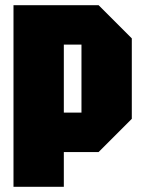

<svg xmlns="http://www.w3.org/2000/svg" viewBox="-20 -720 546 740"><path d="M226 -286H294V-548H226ZM488 -572V-262L360 -134H226V0H32V-700H360Z"/></svg>

Font: Tektur Condensed ExtraBold
Style: Regular
Weight: 800
Width: 3
Designer: Adam Jagosz
Foundry: Adam Jagosz
Version: Version 1.005;gftools[0.9.30]